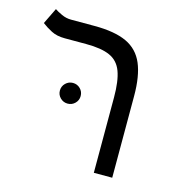

<svg xmlns="http://www.w3.org/2000/svg" viewBox="-94 -702 773 792"><g transform="rotate(15 293.0 -306.0)"><path d="M453.6 -348.6V0H375V-322.3Q375 -392.6 360.1 -432.4Q345.2 -472.2 308.8 -488.5Q272.5 -504.9 207 -504.9H115.2Q81.5 -504.9 57.6 -517.3Q33.7 -529.8 16.1 -543.5L49.3 -611.8Q60.5 -604 80.1 -595Q99.6 -585.9 121.1 -585.9H221.2Q307.6 -585.9 358.4 -562.3Q409.2 -538.6 431.4 -486.3Q453.6 -434.1 453.6 -348.6ZM196.3 -247.6Q178.2 -247.6 165 -260.5Q151.9 -273.4 151.9 -291.5Q151.9 -310.1 165 -323Q178.2 -335.9 196.3 -335.9Q214.8 -335.9 227.8 -323Q240.7 -310.1 240.7 -291.5Q240.7 -273.4 227.8 -260.5Q214.8 -247.6 196.3 -247.6Z"/></g></svg>

Font: Cascadia Mono NF SemiLight
Style: Regular
Weight: 350
Monospace: yes
Designer: Aaron Bell
Foundry: Saja Typeworks
Version: Version 2404.023; ttfautohint (v1.8.4)